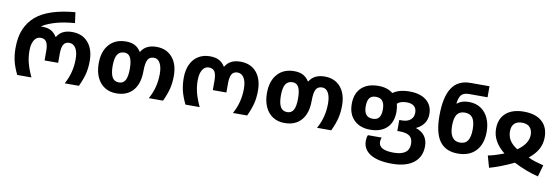

<svg xmlns="http://www.w3.org/2000/svg" viewBox="-66 -1295 5990 2059"><g transform="rotate(10 2928.5 -265.5)"><path d="M54 -281Q54 -403 89.5 -486.5Q125 -570 192 -629Q326 -746 620 -771L636 -655Q417 -639 285 -560V-556H299Q356 -556 393 -536Q430 -516 456 -473H460Q507 -556 624 -556Q735 -556 798.5 -482.5Q862 -409 862 -281Q862 -205 846.5 -142.5Q831 -80 794 0H639Q710 -126 710 -276Q710 -351 684.5 -393.5Q659 -436 613 -436Q571 -436 551.5 -404.5Q532 -373 532 -305V-204H384V-305Q384 -375 364.5 -405.5Q345 -436 302 -436Q257 -436 231.5 -394Q206 -352 206 -278Q206 -209 223 -144Q240 -79 277 0H122Q84 -79 69 -142.5Q54 -206 54 -281Z M961 -274Q961 -405 1027.5 -480.5Q1094 -556 1210 -556Q1267 -556 1306 -536Q1345 -516 1372 -473H1376Q1426 -556 1542 -556Q1652 -556 1715 -482Q1778 -408 1778 -281Q1778 -205 1762.5 -142.5Q1747 -80 1710 0H1555Q1626 -126 1626 -276Q1626 -351 1602 -393.5Q1578 -436 1536 -436Q1487 -436 1467.5 -399Q1448 -362 1448 -274Q1448 -139 1383.5 -64.5Q1319 10 1201 10Q1128 10 1074 -24.5Q1020 -59 990.5 -123Q961 -187 961 -274ZM1300 -274Q1300 -357 1279 -396.5Q1258 -436 1214 -436Q1161 -436 1137 -397Q1113 -358 1113 -274Q1113 -191 1136 -150.5Q1159 -110 1209 -110Q1256 -110 1278 -149Q1300 -188 1300 -274Z M1886 -281Q1886 -364 1915 -426.5Q1944 -489 1998 -522.5Q2052 -556 2124 -556Q2182 -556 2221.5 -536.5Q2261 -517 2288 -473H2292Q2340 -556 2456 -556Q2568 -556 2631 -482.5Q2694 -409 2694 -281Q2694 -205 2678.5 -142.5Q2663 -80 2626 0H2471Q2542 -126 2542 -276Q2542 -351 2516.5 -393.5Q2491 -436 2445 -436Q2403 -436 2383.5 -404.5Q2364 -373 2364 -305V-204H2216V-305Q2216 -375 2196.5 -405.5Q2177 -436 2134 -436Q2089 -436 2063.5 -394Q2038 -352 2038 -278Q2038 -209 2055 -144Q2072 -79 2109 0H1954Q1916 -79 1901 -142.5Q1886 -206 1886 -281Z M2793 -274Q2793 -405 2859.5 -480.5Q2926 -556 3042 -556Q3099 -556 3138 -536Q3177 -516 3204 -473H3208Q3258 -556 3374 -556Q3484 -556 3547 -482Q3610 -408 3610 -281Q3610 -205 3594.5 -142.5Q3579 -80 3542 0H3387Q3458 -126 3458 -276Q3458 -351 3434 -393.5Q3410 -436 3368 -436Q3319 -436 3299.5 -399Q3280 -362 3280 -274Q3280 -139 3215.5 -64.5Q3151 10 3033 10Q2960 10 2906 -24.5Q2852 -59 2822.5 -123Q2793 -187 2793 -274ZM3132 -274Q3132 -357 3111 -396.5Q3090 -436 3046 -436Q2993 -436 2969 -397Q2945 -358 2945 -274Q2945 -191 2968 -150.5Q2991 -110 3041 -110Q3088 -110 3110 -149Q3132 -188 3132 -274Z M3926 46Q3926 9 3938 -17H4088Q4078 7 4078 31Q4078 120 4241 120Q4410 120 4410 -4Q4410 -63 4375.5 -89.5Q4341 -116 4267 -116H4241V-236H4268Q4328 -236 4362 -264Q4396 -292 4396 -343Q4396 -388 4368 -412Q4340 -436 4290 -436Q4216 -436 4185 -402Q4196 -361 4196 -318Q4196 -203 4131.5 -141Q4067 -79 3949 -79Q3839 -79 3774 -143Q3709 -207 3709 -318Q3709 -431 3774.5 -494Q3840 -557 3960 -557Q4057 -557 4117 -507Q4184 -556 4298 -556Q4415 -556 4481.5 -502Q4548 -448 4548 -354Q4548 -295 4517.5 -251Q4487 -207 4431 -182Q4495 -162 4528.5 -117Q4562 -72 4562 -6Q4562 111 4479 175.5Q4396 240 4242 240Q4090 240 4008 189.5Q3926 139 3926 46ZM4048 -318Q4048 -377 4024.5 -407Q4001 -437 3952 -437Q3903 -437 3882 -407.5Q3861 -378 3861 -318Q3861 -259 3884.5 -229Q3908 -199 3957 -199Q4004 -199 4026 -227.5Q4048 -256 4048 -318Z M4657 -356Q4657 -560 4722.5 -660Q4788 -760 4924 -760H5131V-640H4932Q4873 -640 4847.5 -612.5Q4822 -585 4814 -516H4818Q4842 -536 4872 -546Q4902 -556 4945 -556Q5021 -556 5075.5 -519Q5130 -482 5158 -418Q5186 -354 5186 -274Q5186 -140 5116 -65Q5046 10 4920 10Q4787 10 4722 -79.5Q4657 -169 4657 -356ZM5034 -274Q5034 -356 5007 -396Q4980 -436 4921 -436Q4862 -436 4835.5 -396.5Q4809 -357 4809 -274Q4809 -194 4837.5 -152Q4866 -110 4922 -110Q4981 -110 5007.5 -150.5Q5034 -191 5034 -274Z M5242 -26Q5304 -36 5414 -78Q5279 -186 5279 -323Q5279 -434 5348.5 -495Q5418 -556 5544 -556Q5670 -556 5739.5 -495Q5809 -434 5809 -323Q5809 -253 5777 -193.5Q5745 -134 5678 -81Q5713 -63 5752 -51Q5791 -39 5846 -25L5810 102Q5679 70 5542 0Q5395 70 5278 102ZM5657 -323Q5657 -376 5628 -406Q5599 -436 5544 -436Q5489 -436 5460 -407Q5431 -378 5431 -323Q5431 -266 5458.5 -223.5Q5486 -181 5542 -146Q5657 -227 5657 -323Z"/></g></svg>

Font: Noto Sans Georgian
Style: Regular
Weight: 600
Designer: Monotype Design team
Foundry: Monotype Imaging Inc.
Version: Version 1.000